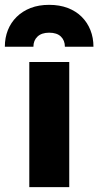

<svg xmlns="http://www.w3.org/2000/svg" viewBox="-63 -773 406 793"><path d="M58 0Q58 -128 58 -258.5Q58 -389 58 -517Q99 -517 141 -517Q183 -517 223 -517Q223 -389 223 -258.5Q223 -128 223 0Q183 0 141 0Q99 0 58 0ZM140 -753Q140 -753 140 -753Q140 -753 140 -753Q183 -753 217 -740Q251 -727 274.5 -703.5Q298 -680 310.5 -648.5Q323 -617 323 -580Q294 -580 264 -580Q234 -580 205 -580Q205 -606 188.5 -622Q172 -638 140 -638Q109 -638 92 -622Q75 -606 75 -580Q46 -580 16 -580Q-14 -580 -43 -580Q-43 -617 -30.5 -648.5Q-18 -680 6 -703.5Q30 -727 63.5 -740Q97 -753 140 -753Z"/></svg>

Font: Tilt Warp
Style: Regular
Weight: 400
Designer: Andy Clymer
Foundry: Andy Clymer
Version: Version 1.000